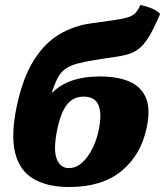

<svg xmlns="http://www.w3.org/2000/svg" viewBox="-20 -742 663 771"><path d="M258 9Q170 9 114 -24Q58 -57 40.5 -129.5Q23 -202 48 -319Q72 -430 115.5 -499.5Q159 -569 218 -604Q277 -639 345 -648Q410 -657 446.5 -662.5Q483 -668 500.5 -675Q518 -682 526.5 -692.5Q535 -703 544 -722Q568 -717 589 -708.5Q610 -700 623 -686Q601 -634 582.5 -602Q564 -570 545 -552.5Q526 -535 501.5 -526.5Q477 -518 443 -513.5Q409 -509 361 -501Q317 -494 288.5 -486Q260 -478 242 -465Q224 -452 212 -429.5Q200 -407 188 -371H191Q256 -435 380 -435Q452 -435 499.5 -414.5Q547 -394 566 -349Q585 -304 569 -229Q546 -119 467.5 -55Q389 9 258 9ZM256 -67Q286 -67 311 -90Q336 -113 354 -151.5Q372 -190 379 -234Q389 -292 374 -323Q359 -354 316 -354Q274 -354 249 -322Q224 -290 210 -223Q193 -140 208 -103.5Q223 -67 256 -67Z"/></svg>

Font: Vollkorn Black
Style: Italic
Weight: 900
Italic angle: -11°
Designer: Friedrich Althausen
Foundry: Friedrich Althausen
Version: Version 5.000; ttfautohint (v1.8.3)